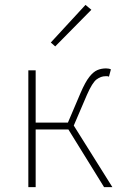

<svg xmlns="http://www.w3.org/2000/svg" viewBox="-20 -766 492 786"><path d="M96 0V-478H126V-264H258L310 -386Q329 -430 345.5 -451Q362 -472 378.5 -479Q395 -486 414 -486Q426 -486 434 -482L426 -452Q422 -454 419.5 -454Q417 -454 412 -454Q393 -454 375.5 -441Q358 -428 336 -378L282 -252L440 0H406L260 -236H126V0ZM206 -576 188 -592 330 -746 354 -726Z"/></svg>

Font: Source Sans Variable
Style: Regular
Weight: 200
Designer: Paul D. Hunt
Foundry: Adobe Systems Incorporated
Version: Version 3.006;hotconv 1.0.111;makeotfexe 2.5.65597